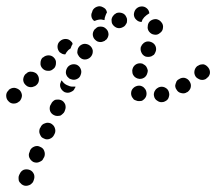

<svg xmlns="http://www.w3.org/2000/svg" viewBox="-45 -310 699 621"><path d="M16 275Q18 280 22 283Q25 287 30 289Q34 291 39 291Q44 291 49 289Q53 288 57 284Q61 281 63 276L64 273Q68 263 65 254Q61 244 52 240Q42 236 32 239Q23 243 19 252L17 256Q15 260 15 265Q15 270 16 275ZM63 214Q68 216 73 216Q78 216 82 214Q87 212 91 209Q94 206 96 201L98 198Q102 188 98 178Q95 169 85 165Q76 160 66 164Q56 168 52 177L51 181Q46 190 50 200Q54 209 63 214ZM84 124Q86 129 89 133Q92 136 97 138Q106 143 116 139Q126 135 130 126L132 122Q134 118 134 113Q134 108 132 103Q130 98 127 95Q123 91 119 89Q109 85 100 89Q90 92 86 102L84 105Q82 110 82 115Q82 120 84 124ZM131 63Q135 65 140 65Q145 65 150 64Q154 62 158 58Q162 55 164 50L165 47Q169 38 166 28Q162 18 153 14Q148 12 143 12Q138 12 133 13Q129 15 125 19Q122 22 120 27L118 30Q114 39 117 49Q121 59 131 63ZM19 -18Q11 -25 1 -26Q-9 -26 -17 -19V-18Q-25 -11 -25 -1Q-25 10 -18 17Q-11 25 -1 25Q10 25 17 18H18Q25 10 26 0Q26 -10 19 -18ZM499 9Q501 5 502 0Q503 -4 502 -9Q500 -20 492 -25Q483 -31 473 -29Q468 -28 464 -25Q459 -22 457 -18Q454 -14 453 -9Q452 -4 453 0Q455 11 464 16Q472 22 482 20H483Q487 19 492 16Q496 14 499 9ZM404 17Q409 17 414 16Q418 14 422 10Q429 3 429 -7Q429 -18 422 -25Q419 -29 414 -31Q410 -33 405 -33Q400 -33 395 -31Q390 -29 387 -26Q379 -19 379 -8Q379 2 386 9Q386 10 386 10Q390 14 395 15Q399 17 404 17ZM572 -28Q573 -33 572 -38Q571 -42 568 -47Q563 -55 553 -58Q543 -60 534 -54Q529 -52 526 -47Q524 -43 523 -39Q521 -34 522 -29Q523 -24 526 -20Q531 -11 541 -9Q552 -6 560 -12H561Q565 -15 568 -19Q571 -23 572 -28ZM164 -12Q169 -10 174 -10Q179 -10 183 -12Q188 -14 192 -17Q195 -20 197 -25L199 -28Q199 -29 199 -29Q199 -30 199 -30Q196 -30 193 -30Q184 -29 176 -33Q167 -36 161 -42Q157 -46 154 -50Q154 -50 154 -49Q153 -49 153 -49L152 -45Q147 -36 151 -26Q155 -17 164 -12ZM74 -71Q71 -74 66 -76Q61 -78 57 -78Q52 -79 47 -77Q42 -75 39 -71H38Q31 -64 30 -53Q30 -43 37 -36Q41 -32 45 -30Q50 -28 55 -28Q60 -28 64 -30Q69 -31 73 -35Q81 -42 81 -53Q81 -63 74 -71ZM629 -91Q626 -95 622 -98Q618 -101 613 -102Q608 -102 603 -101Q599 -100 595 -97H594Q586 -91 584 -81Q582 -71 588 -62Q591 -58 595 -56Q600 -53 604 -52Q609 -51 614 -52Q619 -53 623 -56V-57Q632 -62 634 -73Q635 -83 629 -91ZM202 -101Q192 -104 183 -100Q174 -96 170 -86Q168 -81 168 -76Q168 -71 170 -67Q172 -62 176 -59Q179 -55 184 -54Q194 -50 203 -54Q213 -58 216 -68Q220 -78 216 -87Q212 -97 202 -101ZM385 -69Q383 -73 383 -78Q382 -83 384 -88Q387 -98 397 -103Q406 -107 416 -104Q420 -102 424 -99Q428 -96 430 -91Q432 -87 433 -82Q433 -77 431 -72Q429 -65 423 -60Q416 -55 409 -55Q407 -55 405 -55Q405 -55 404 -55Q403 -55 402 -56Q401 -56 400 -56Q395 -58 391 -61Q387 -65 385 -69ZM129 -124Q122 -131 112 -131Q102 -131 94 -124H93Q86 -117 86 -106Q85 -96 93 -88Q100 -81 110 -81Q121 -80 128 -88H129Q136 -95 136 -106Q137 -116 129 -124ZM250 -128Q256 -136 255 -147Q253 -157 245 -163Q237 -169 226 -168Q216 -166 210 -158Q207 -154 206 -149Q205 -144 205 -139Q206 -134 209 -130Q211 -126 215 -123Q223 -116 234 -118Q244 -120 250 -128ZM426 -127Q430 -126 435 -126Q440 -126 445 -128Q449 -130 453 -133Q456 -137 458 -142Q462 -151 458 -161Q454 -170 444 -174Q439 -176 434 -176Q429 -176 425 -174Q420 -172 417 -168Q413 -165 412 -160H411Q408 -150 412 -141Q416 -131 426 -127ZM156 -136Q152 -138 148 -141Q141 -149 141 -159Q141 -170 149 -177Q157 -184 167 -184Q178 -184 185 -176Q186 -175 188 -173Q189 -171 190 -168Q186 -162 184 -155Q184 -154 184 -154Q180 -151 176 -148Q170 -142 166 -134Q161 -134 156 -136ZM299 -216Q295 -220 291 -222Q286 -224 281 -224Q276 -224 272 -223Q267 -221 264 -217H263Q256 -210 255 -200Q255 -189 262 -182Q266 -178 270 -176Q275 -174 280 -174Q285 -174 289 -176Q294 -177 297 -181H298Q305 -188 306 -198Q306 -209 299 -216ZM454 -198Q464 -196 472 -203Q481 -209 482 -219Q484 -230 477 -238Q471 -246 461 -248Q451 -249 442 -243Q434 -237 433 -227V-226Q431 -216 437 -208Q444 -199 454 -198ZM352 -222Q357 -224 360 -228Q363 -232 365 -236Q366 -241 366 -246Q366 -251 363 -256Q359 -265 349 -268Q339 -271 330 -267V-266H329Q325 -264 322 -260Q319 -257 317 -252Q315 -247 316 -242Q316 -237 318 -233Q323 -224 333 -220Q343 -217 352 -222ZM411 -289H412Q422 -290 430 -283Q437 -277 438 -267Q433 -264 429 -261Q421 -255 416 -247Q414 -243 413 -239Q403 -239 396 -246Q389 -252 388 -262Q388 -272 394 -280Q401 -288 411 -289ZM260 -242Q253 -247 251 -255Q249 -264 253 -271L254 -275Q258 -284 268 -288Q278 -292 287 -287Q292 -285 296 -281Q300 -276 301 -270Q298 -265 296 -259Q293 -252 293 -245Q288 -246 282 -247Q272 -247 263 -243Q261 -243 260 -242Z"/></svg>

Font: FRB American Cursive Guidelines Arrows Dotted Black
Style: Bold Italic
Weight: 900
Italic angle: -25°
Version: Version 2.0;Modular Font Editor K font №1